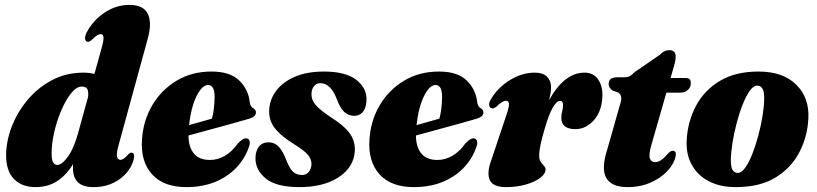

<svg xmlns="http://www.w3.org/2000/svg" viewBox="-20 -755 3339 785"><path d="M584.5 -598.5 464.5 -160Q455.5 -127.5 458.5 -114.5Q461.5 -101.5 472.5 -101.5Q485.5 -101.5 504.5 -124Q511.5 -131 516.5 -131Q536.5 -131 523 -91.5Q506 -46.5 462.8 -18.2Q419.5 10 363.5 10Q318 10 298.2 -10.2Q278.5 -30.5 278.5 -64.5Q278.5 -74.5 278.5 -84Q251 -38.5 213.2 -14.2Q175.5 10 125.5 10Q69 10 37 -23.2Q5 -56.5 5 -119.5Q5 -177 27.8 -236.5Q50.5 -296 92.5 -346.2Q134.5 -396.5 192.5 -427.2Q250.5 -458 321 -458Q346 -458 366 -452.5L395.5 -558.5Q404.5 -591 403 -603.2Q401.5 -615.5 392.5 -615.5Q385 -615.5 376.8 -610.5Q368.5 -605.5 354.5 -591Q345 -584 339.5 -584Q331 -584 328.2 -594.8Q325.5 -605.5 335.5 -624.5Q362 -673.5 408.8 -704.2Q455.5 -735 509 -735Q566 -735 584 -699Q602 -663 584.5 -598.5ZM191 -128Q191 -100.5 197.8 -90.5Q204.5 -80.5 214 -80.5Q233 -80.5 257.8 -114.8Q282.5 -149 300 -213.5L340 -358.5Q342.5 -379 337.5 -390Q332.5 -401 314 -401Q292.5 -401 270.8 -373.8Q249 -346.5 230.8 -304.2Q212.5 -262 201.8 -214.8Q191 -167.5 191 -128Z M1001 -165Q987.5 -116.5 953 -76.8Q918.5 -37 865 -13.5Q811.5 10 742 10Q649 10 601.8 -42.2Q554.5 -94.5 560.5 -183.5Q565 -260.5 602 -323.8Q639 -387 701.5 -424.8Q764 -462.5 845 -462.5Q920.5 -462.5 958 -426Q995.5 -389.5 1001 -337.5Q1004 -317.5 1017 -311.5Q1026.5 -305.5 1026.5 -295.5Q1026.5 -287.5 1020.2 -280.8Q1014 -274 996.5 -269Q975.5 -262.5 933.5 -251Q891.5 -239.5 842.2 -226Q793 -212.5 750.5 -201Q751 -153.5 772.8 -127.2Q794.5 -101 838.5 -101Q870 -101 899.2 -117.8Q928.5 -134.5 953 -169Q976 -193 990 -189Q997.5 -186.5 999.8 -179.8Q1002 -173 1001 -165ZM831 -407.5Q806 -407.5 783.5 -361.8Q761 -316 753 -243.5Q778 -250.5 802.8 -257.5Q827.5 -264.5 846.5 -270Q856.5 -306 857.5 -358Q857.5 -407.5 831 -407.5Z M1215 -39.5Q1232 -39.5 1242.5 -52.2Q1253 -65 1253.5 -84.5Q1253.5 -105 1238.5 -122.5Q1223.5 -140 1182.5 -165.5Q1127.5 -199.5 1102.2 -232.8Q1077 -266 1081 -312Q1085 -353.5 1112 -387.5Q1139 -421.5 1187.5 -442Q1236 -462.5 1304.5 -462.5Q1390.5 -462.5 1434 -430.5Q1477.5 -398.5 1478.5 -351.5Q1479 -318 1465.2 -299.8Q1451.5 -281.5 1428.5 -281.5Q1404.5 -281.5 1387.2 -297.5Q1370 -313.5 1355 -355Q1330 -415 1290 -415Q1273.5 -415 1263.5 -402.5Q1253.5 -390 1253.5 -369.5Q1253 -347 1270.5 -326Q1288 -305 1338 -272Q1399 -233 1417.8 -197.2Q1436.5 -161.5 1428.5 -120Q1417.5 -62 1357.5 -26Q1297.5 10 1204.5 10Q1109.5 10 1067 -24.8Q1024.5 -59.5 1024.5 -107.5Q1024.5 -137 1038.2 -155Q1052 -173 1077.5 -173Q1103.5 -173 1120.5 -154.2Q1137.5 -135.5 1152 -97Q1165 -64 1179.2 -51.8Q1193.5 -39.5 1215 -39.5Z M1931 -165Q1917.5 -116.5 1883 -76.8Q1848.5 -37 1795 -13.5Q1741.5 10 1672 10Q1579 10 1531.8 -42.2Q1484.5 -94.5 1490.5 -183.5Q1495 -260.5 1532 -323.8Q1569 -387 1631.5 -424.8Q1694 -462.5 1775 -462.5Q1850.5 -462.5 1888 -426Q1925.5 -389.5 1931 -337.5Q1934 -317.5 1947 -311.5Q1956.5 -305.5 1956.5 -295.5Q1956.5 -287.5 1950.2 -280.8Q1944 -274 1926.5 -269Q1905.5 -262.5 1863.5 -251Q1821.5 -239.5 1772.2 -226Q1723 -212.5 1680.5 -201Q1681 -153.5 1702.8 -127.2Q1724.5 -101 1768.5 -101Q1800 -101 1829.2 -117.8Q1858.5 -134.5 1883 -169Q1906 -193 1920 -189Q1927.5 -186.5 1929.8 -179.8Q1932 -173 1931 -165ZM1761 -407.5Q1736 -407.5 1713.5 -361.8Q1691 -316 1683 -243.5Q1708 -250.5 1732.8 -257.5Q1757.5 -264.5 1776.5 -270Q1786.5 -306 1787.5 -358Q1787.5 -407.5 1761 -407.5Z M1993.5 -312Q1982.5 -312 1980.2 -323.5Q1978 -335 1988 -351Q2016.5 -398 2065.5 -428Q2114.5 -458 2166.5 -458Q2200 -458 2216.5 -441.5Q2233 -425 2233 -399Q2233 -386.5 2230.8 -373Q2228.5 -359.5 2225 -345.5Q2287 -458 2370 -458Q2407.5 -458 2426.8 -428.5Q2446 -399 2442.5 -353Q2438 -295 2405.8 -261Q2373.5 -227 2333 -227Q2275 -227 2275 -273.5Q2275 -287 2278.5 -299.8Q2282 -312.5 2282 -325.5Q2282 -342.5 2269.5 -342.5Q2256 -342.5 2240 -315Q2224 -287.5 2207 -228.5Q2196 -191 2190.2 -164.2Q2184.5 -137.5 2184.5 -118Q2184.5 -103 2191 -93.5Q2197.5 -84 2204 -77Q2210.5 -70 2210.5 -61.5Q2210.5 -44.5 2189 -28Q2167.5 -11.5 2131 -0.8Q2094.5 10 2049 10Q1994.5 10 1982 -20Q1969.5 -50 1989.5 -102.5L2051 -286.5Q2062 -318 2061 -330.5Q2060 -343 2049 -343Q2041.5 -343 2032.5 -337.8Q2023.5 -332.5 2008 -317.5Q2000 -312 1993.5 -312Z M2506 -377.5 2485 -384.5Q2468.5 -396 2468.5 -411.5Q2468.5 -439 2503 -439H2531Q2544.5 -439 2553.2 -443Q2562 -447 2574.5 -460L2678.5 -531.5Q2695 -550 2716.5 -550Q2742.5 -550 2742.5 -523.5Q2742.5 -516 2740.8 -506Q2739 -496 2734.5 -480.5L2721.5 -436H2784.5Q2804.5 -436 2804.5 -416Q2804.5 -397.5 2792 -386.8Q2779.5 -376 2759 -376H2704.5L2643.5 -163.5Q2631.5 -121.5 2637.2 -106.8Q2643 -92 2658.5 -92Q2682 -92 2710 -126Q2717.5 -133.5 2721.5 -136Q2725.5 -138.5 2730.5 -138.5Q2746.5 -138.5 2742.5 -115.5Q2735.5 -85 2709 -56.2Q2682.5 -27.5 2640.5 -8.8Q2598.5 10 2545 10Q2480 10 2458.5 -28Q2437 -66 2464 -148L2514 -324Q2521.5 -347 2519.8 -358.8Q2518 -370.5 2506 -377.5Z M3081.5 -462.5Q3181 -462.5 3235.2 -409Q3289.5 -355.5 3285 -271Q3281.5 -196.5 3248.2 -132.5Q3215 -68.5 3150.8 -29.2Q3086.5 10 2988.5 10Q2924 10 2877.8 -14.2Q2831.5 -38.5 2808 -81.8Q2784.5 -125 2787.5 -181.5Q2791.5 -257.5 2825 -321.2Q2858.5 -385 2922.5 -423.8Q2986.5 -462.5 3081.5 -462.5ZM2996.5 -48Q3011.5 -48 3026.8 -69.2Q3042 -90.5 3055.8 -125.2Q3069.5 -160 3080.5 -201Q3091.5 -242 3097.8 -281.8Q3104 -321.5 3104.5 -352Q3104.5 -383 3096.5 -394Q3088.5 -405 3076 -405Q3060.5 -405 3045.2 -383.5Q3030 -362 3016.2 -327.2Q3002.5 -292.5 2991.8 -251.5Q2981 -210.5 2974.8 -170.8Q2968.5 -131 2968 -100.5Q2968 -69.5 2976 -58.8Q2984 -48 2996.5 -48Z"/></svg>

Font: Fraunces 144pt S050 Black
Style: Italic
Weight: 900
Italic angle: -16°
Version: Version 1.000; ttfautohint (v1.8.3)